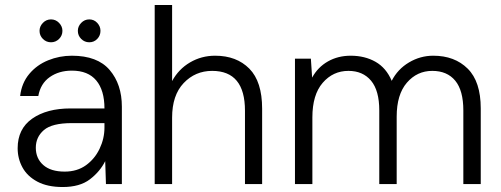

<svg xmlns="http://www.w3.org/2000/svg" viewBox="-20 -740 2014 772"><path d="M232 12Q171 12 130.5 -9.5Q90 -31 70.5 -66.5Q51 -102 51 -144Q51 -222 109.5 -263Q168 -304 264 -304H400Q400 -377 367 -416.5Q334 -456 269 -456Q217 -456 180 -430Q143 -404 134 -354H61Q67 -406 97.5 -442.5Q128 -479 173.5 -497.5Q219 -516 269 -516Q372 -516 421 -458.5Q470 -401 470 -311V0H406L403 -92Q382 -50 341.5 -19Q301 12 232 12ZM240 -50Q290 -50 325.5 -75.5Q361 -101 380.5 -142Q400 -183 400 -227V-245H269Q189 -245 156.5 -217Q124 -189 124 -146Q124 -103 154 -76.5Q184 -50 240 -50ZM185 -570Q166 -570 152.5 -583.5Q139 -597 139 -616Q139 -634 152.5 -648Q166 -662 185 -662Q204 -662 217.5 -648Q231 -634 231 -616Q231 -597 217.5 -583.5Q204 -570 185 -570ZM339 -570Q320 -570 306.5 -583.5Q293 -597 293 -616Q293 -634 306.5 -648Q320 -662 339 -662Q358 -662 371 -648Q384 -634 384 -616Q384 -597 371 -583.5Q358 -570 339 -570Z M602 0V-720H672V-414Q698 -462 744 -489Q790 -516 845 -516Q931 -516 982.5 -464Q1034 -412 1034 -303V0H965V-295Q965 -455 833 -455Q765 -455 718.5 -406Q672 -357 672 -267V0Z M1166 0V-504H1230L1235 -428Q1258 -470 1298.5 -493Q1339 -516 1390 -516Q1447 -516 1490 -491.5Q1533 -467 1555 -415Q1579 -462 1624.5 -489Q1670 -516 1722 -516Q1808 -516 1860.5 -464Q1913 -412 1913 -304V0H1843V-296Q1843 -376 1810.5 -415.5Q1778 -455 1718 -455Q1657 -455 1616 -407.5Q1575 -360 1575 -271V0H1505V-296Q1505 -376 1472 -415.5Q1439 -455 1381 -455Q1319 -455 1277.5 -407Q1236 -359 1236 -268V0Z"/></svg>

Font: DM Sans Light
Style: Regular
Weight: 300
Designer: Colophon Foundry, Jonny Pinhorn
Foundry: Colophon Foundry
Version: Version 4.004; ttfautohint (v1.8.4.7-5d5b)